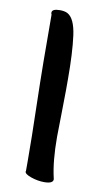

<svg xmlns="http://www.w3.org/2000/svg" viewBox="-81 -743 411 767"><g transform="rotate(10 124.5 -359.0)"><path d="M190.4 -38.1Q190.4 -37.1 190.9 -35.6Q191.4 -34.2 191.4 -33.2Q191.4 -15.6 155.3 -15.6Q128.9 -15.6 102.1 -24.9Q75.2 -34.2 75.2 -44.9L76.2 -45.9Q76.2 -46.9 76.2 -47.9V-85.9Q76.2 -173.8 72.3 -323.7Q68.4 -473.6 68.4 -679.7Q66.4 -682.6 66.4 -687.5Q66.4 -703.1 98.6 -703.1Q117.2 -703.1 128.9 -697.3Q159.2 -681.6 168.5 -612.8Q177.7 -543.9 177.7 -437.5V-392.6Q177.7 -356.4 176.3 -293.9Q174.8 -231.4 174.8 -203.1Q174.8 -104.5 190.4 -38.1Z"/></g></svg>

Font: LPEducational
Style: Medium
Weight: 500
Designer: Based on Essays1743, by John Stracke, which says:

Based on the typeface in a 1743 English translation of the essays of 
Version: Version 001.204